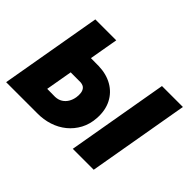

<svg xmlns="http://www.w3.org/2000/svg" viewBox="-108 -736 944 944"><g transform="rotate(45 363.5 -264.0)"><path d="M159.2 -378.9 269 -377.9Q323.2 -376.5 364 -353.3Q404.8 -330.1 426 -288.6Q447.3 -247.1 443.8 -191.4Q440.9 -146 421.9 -110.4Q402.8 -74.7 372.3 -49.8Q341.8 -24.9 302.5 -12.2Q263.2 0.5 219.7 0H3.4L95.2 -528.3H240.7L169.4 -119.6L225.1 -119.1Q246.6 -120.1 262 -129.9Q277.3 -139.6 286.9 -155.5Q296.4 -171.4 299.8 -191.9Q302.2 -207 300.5 -221.7Q298.8 -236.3 290.5 -246.3Q282.2 -256.3 263.7 -258.3L138.2 -258.8ZM704.1 -528.3 612.3 0H466.8L558.6 -528.3Z"/></g></svg>

Font: Roboto Condensed ExtraBold
Style: Italic
Weight: 800
Italic angle: -12°
Designer: Christian Robertson
Foundry: Google
Version: Version 3.008; 2023